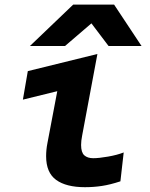

<svg xmlns="http://www.w3.org/2000/svg" viewBox="-20 -788 640 818"><path d="M176.5 -122.5Q176.5 -150 182 -178L224 -399.5L77.5 -363.5L98.5 -485L395 -558L330 -210.5Q325.5 -187.5 325.5 -170.5Q325.5 -138.5 339.2 -126.2Q353 -114 377 -114Q401.5 -114 440.2 -120.8Q479 -127.5 507 -138.5L493 -15.5Q449 -1 414 4.2Q379 9.5 342 9.5Q262 9.5 219.2 -21.5Q176.5 -52.5 176.5 -122.5ZM292 -768.5H466L583 -592H442.5L369.5 -688.5L257 -592H107.5Z"/></svg>

Font: JuliaMono ExtraBoldItalic
Style: Regular
Weight: 800
Italic angle: -9°
Monospace: yes
Designer: cormullion
Foundry: corm
Version: Version 0.049; ttfautohint (v1.8.4)